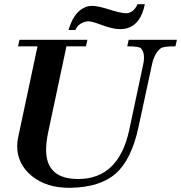

<svg xmlns="http://www.w3.org/2000/svg" viewBox="-20 -880 864 916"><path d="M824 -690 817 -659Q757 -659 746 -649Q716 -625 705 -572L641 -275Q608 -119 532 -52Q457 14 314 16Q203 17 132 -40Q62 -98 62 -182Q62 -192 63 -202Q64 -212 66 -222L159 -659H66L73 -690H397L390 -659H297L209 -245Q200 -200 200 -165Q200 -26 353 -26Q547 -26 597 -262L663 -572Q667 -588 667 -605Q667 -635 652 -650Q643 -659 587 -659L594 -690ZM671 -860Q652 -764 586 -745Q571 -741 552 -741Q517 -741 462 -762Q412 -781 395 -778Q353 -770 340 -737H307Q331 -818 379 -842Q396 -852 421 -852Q448 -852 510 -832Q566 -815 586 -817Q619 -821 636 -860Z"/></svg>

Font: GFS Didot
Style: Bold Italic
Weight: 700
Italic angle: -12°
Designer: Designed by Takis Katsoulidis and George D. Matthiopoulos.
Foundry: Designed by Takis Katsoulidis and George D. Matthiopoulos.
Version: Version 1.0